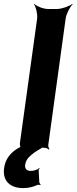

<svg xmlns="http://www.w3.org/2000/svg" viewBox="-24 -757 392 983"><path d="M-3 104C-12 170 29 206 94 206C124 206 148 199 167 190C171 188 179 189 182 191L184 187C181 185 177 178 177 174L174 114C174 111 178 107 179 105L176 103C174 105 171 109 168 110C158 114 147 118 133 118C112 118 102 106 105 86C107 69 116 54 131 41C143 30 159 18 179 7C182 6 194 -2 193 -4L188 -3C189 -1 203 0 206 0H207C213 0 223 5 226 9L229 6C226 2 222 -8 223 -14L312 -661C315 -685 334 -722 348 -735L346 -737C331 -725 292 -711 268 -711H222C198 -711 163 -725 152 -737L150 -735C160 -722 169 -685 166 -661L78 -25C77 -19 79 -2 83 -1L85 -5C81 -6 62 5 57 9C27 30 3 59 -3 104Z"/></svg>

Font: Asimov
Style: EdgeWideIt
Weight: 500
Designer: Google
Version: Version 2.000980: 2014